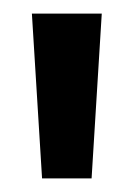

<svg xmlns="http://www.w3.org/2000/svg" viewBox="-20 -723 197 283"><path d="M42 -460 27 -703H130L115 -460Z"/></svg>

Font: Bricolage Grotesque 24pt Medium
Style: Regular
Weight: 500
Designer: Mathieu Triay
Foundry: Atelier Triay
Version: Version 1.001;gftools[0.9.33.dev8+g029e19f]